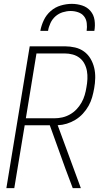

<svg xmlns="http://www.w3.org/2000/svg" viewBox="-20 -975 540 995"><path d="M13 0 134 -735H316Q343 -735 369 -729Q395 -723 415.5 -708Q436 -693 449 -671Q462 -649 468 -624Q474 -599 473.5 -571.5Q473 -544 468 -517Q464 -494 457.5 -471Q451 -448 439 -426.5Q427 -405 409.5 -386Q392 -367 370.5 -354Q349 -341 326 -334Q303 -327 279 -326L399 0H357L319 -101L238 -326H108L54 0ZM114 -362H262Q282 -362 302.5 -366.5Q323 -371 342.5 -382Q362 -393 377 -409Q392 -425 402.5 -443.5Q413 -462 419 -482.5Q425 -503 428 -523Q432 -544 433 -565.5Q434 -587 430.5 -607Q427 -627 417.5 -645Q408 -663 392.5 -675Q377 -687 357 -692.5Q337 -698 316 -698H169ZM189 -815Q194 -843 207 -870.5Q220 -898 243 -918Q266 -938 295 -946.5Q324 -955 352 -955Q380 -955 406 -946.5Q432 -938 449 -918Q466 -898 470 -870.5Q474 -843 469 -815H429Q432 -835 429.5 -855.5Q427 -876 415.5 -890.5Q404 -905 385 -911.5Q366 -918 346 -918Q326 -918 305 -911.5Q284 -905 267.5 -890.5Q251 -876 241.5 -855.5Q232 -835 229 -815Z"/></svg>

Font: Iosevka SS18 Extralight
Style: Italic
Weight: 200
Italic angle: -9°
Monospace: yes
Designer: Belleve Invis
Foundry: Belleve Invis
Version: Version 25.1.1; ttfautohint (v1.8.4)